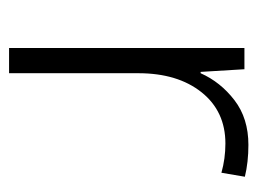

<svg xmlns="http://www.w3.org/2000/svg" viewBox="-94 -488 581 434"><g transform="rotate(90 197.0 -270.5)"><path d="M307 -541Q346 -541 379 -533L370 -480Q338 -489 304 -489Q231 -489 188 -435Q145 -381 145 -292V0H88V-532H136L142 -433H145Q165 -478 206 -509.5Q247 -541 307 -541Z"/></g></svg>

Font: Noto Sans Bengali UI Light
Style: Regular
Weight: 300
Designer: Jelle Bosma - Monotype Design Team
Foundry: Monotype Imaging Inc.
Version: Version 2.003; ttfautohint (v1.8.4.7-5d5b)